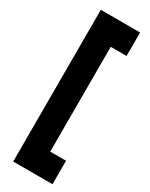

<svg xmlns="http://www.w3.org/2000/svg" viewBox="-243 -796 814 1041"><g transform="rotate(30 164.0 -275.0)"><path d="M51 200V-750H297V-603H198V53H297V200ZM123.5 124H229H123.5V-678H229H123.5Z"/></g></svg>

Font: Tourney Black
Style: Regular
Weight: 900
Version: Version 1.015